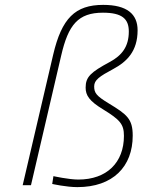

<svg xmlns="http://www.w3.org/2000/svg" viewBox="-20 -759 584 787"><path d="M231 -532C260 -657 300 -707 402 -707C480 -707 508 -682 508 -630C508 -568 480 -532 430 -505C352 -463 331 -444 331 -400C331 -368 346 -345 402 -311C472 -268 488 -250 488 -202C488 -93 418 -23 301 -23C262 -23 199 -37 199 -37L194 -5C194 -5 252 8 297 8C443 8 524 -76 524 -203C524 -272 500 -290 426 -335C375 -366 366 -378 366 -405C366 -431 388 -446 444 -476C500 -506 544 -549 544 -635C544 -701 501 -739 403 -739C288 -739 233 -684 198 -535L73 0H107Z"/></svg>

Font: RazerF5 Thin
Style: Italic
Weight: 250
Foundry: Razer Inc.
Version: Version 2